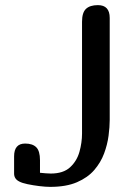

<svg xmlns="http://www.w3.org/2000/svg" viewBox="-20 -729 524 749"><path d="M362 -709Q408 -709 408 -659V-261Q408 -234 403.5 -199.5Q399 -165 386 -130Q373 -95 347.5 -65.5Q322 -36 280 -18Q238 0 176 0Q158 0 133.5 -3Q109 -6 87.5 -10.5Q66 -15 55 -21Q35 -31 35 -52V-119Q35 -169 78 -169Q107 -169 121.5 -154.5Q136 -140 136 -104V-55Q145 -54 157.5 -53Q170 -52 178 -52Q227 -52 253.5 -76.5Q280 -101 290 -137Q300 -173 300 -208V-644Q300 -680 315.5 -694.5Q331 -709 362 -709Z"/></svg>

Font: Marmelad
Style: Regular
Weight: 400
Designer: Manvel Shmavonyan
Foundry: Cyreal
Version: Version 1.110; ttfautohint (v1.8.4.7-5d5b)